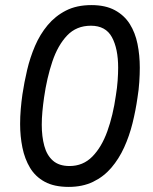

<svg xmlns="http://www.w3.org/2000/svg" viewBox="-20 -726 600 754"><path d="M250 8Q193 8 156 -12Q119 -32 98 -67Q77 -102 68 -146.5Q59 -191 59 -239Q59 -268 61.5 -297.5Q64 -327 68 -355Q75 -402 86.5 -451Q98 -500 117.5 -545.5Q137 -591 167 -627Q197 -663 239 -684.5Q281 -706 339 -706Q394 -706 431 -686Q468 -666 489.5 -632Q511 -598 520 -553.5Q529 -509 529 -460Q529 -435 527 -404Q525 -373 520 -343Q513 -293 500.5 -242.5Q488 -192 467.5 -147Q447 -102 417 -67Q387 -32 345.5 -12Q304 8 250 8ZM253 -74Q306 -74 342.5 -111Q379 -148 401.5 -210.5Q424 -273 435 -351Q440 -381 442 -409.5Q444 -438 444 -460Q444 -535 419.5 -580Q395 -625 337 -625Q280 -625 243.5 -586.5Q207 -548 185.5 -484Q164 -420 153 -343Q149 -315 146.5 -288Q144 -261 144 -236Q144 -190 154 -153Q164 -116 188 -95Q212 -74 253 -74Z"/></svg>

Font: Hanken Grotesk
Style: Italic
Weight: 400
Italic angle: -8°
Designer: Alfredo Marco Pradil
Foundry: Hanken Design Co.
Version: Version 3.013